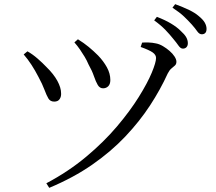

<svg xmlns="http://www.w3.org/2000/svg" viewBox="-20 -859 1040 924"><path d="M813 -673Q798 -692 776.5 -714.5Q755 -737 722 -761L735 -778Q774 -763 802.5 -746Q831 -729 849 -711Q868 -694 876 -680Q884 -666 884 -651Q884 -639 877.5 -632Q871 -625 860 -625Q849 -625 839 -639.5Q829 -654 813 -673ZM903 -741Q886 -760 865.5 -779.5Q845 -799 810 -822L823 -839Q861 -825 890 -811Q919 -797 936 -782Q957 -765 965.5 -750Q974 -735 974 -720Q974 -707 968 -700.5Q962 -694 951 -694Q939 -694 929 -708.5Q919 -723 903 -741ZM338 -655 355 -670Q384 -652 407 -633Q430 -614 452 -592Q478 -565 494.5 -535Q511 -505 511 -474Q511 -454 501 -444Q491 -434 476 -434Q460 -434 450.5 -450Q441 -466 432 -492.5Q423 -519 406 -549Q398 -568 387.5 -585.5Q377 -603 365 -620.5Q353 -638 338 -655ZM94 -597 112 -612Q137 -598 161.5 -576.5Q186 -555 202 -538Q238 -503 256 -470Q274 -437 274 -410Q275 -394 267 -382Q259 -370 241 -370Q222 -370 213 -385Q204 -400 194 -427Q184 -454 165 -489Q149 -520 131.5 -547Q114 -574 94 -597ZM217 45 203 23Q309 -33 394.5 -104.5Q480 -176 543 -250.5Q606 -325 648 -392.5Q690 -460 710.5 -509.5Q731 -559 731 -580Q731 -595 715 -606.5Q699 -618 657 -633L664 -654Q677 -655 695 -654.5Q713 -654 731 -650Q747 -647 764 -637Q781 -627 796 -614Q811 -601 820 -587Q829 -573 829 -562Q829 -550 821.5 -543.5Q814 -537 804.5 -529Q795 -521 787 -505Q752 -428 702 -351.5Q652 -275 583.5 -202.5Q515 -130 424.5 -67Q334 -4 217 45Z"/></svg>

Font: Early Summer Mincho
Style: Regular
Weight: 400
Designer: GuiWonder
Version: Version 1.002